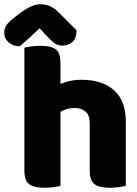

<svg xmlns="http://www.w3.org/2000/svg" viewBox="-39 -877 644 905"><path d="M554 -205H384V-294Q384 -335 363.5 -351.5Q343 -368 313 -368Q283 -368 260 -357Q237 -346 220 -333V-470Q243 -482 275 -491.5Q307 -501 345 -501Q443 -501 498.5 -451.5Q554 -402 554 -304ZM76 -264H246V-1Q235 2 214.5 5Q194 8 170 8Q121 8 98.5 -9Q76 -26 76 -72ZM384 -264H554V-1Q543 2 522.5 5Q502 8 478 8Q429 8 406.5 -9Q384 -26 384 -72ZM246 -175H76V-652Q87 -655 107.5 -658Q128 -661 152 -661Q202 -661 224 -644.5Q246 -628 246 -581ZM148 -744Q124 -722 100 -699.5Q76 -677 54 -659Q23 -659 2 -677Q-19 -695 -19 -722Q-19 -743 -9 -758Q1 -773 28 -794L57 -816Q112 -857 150 -857Q176 -857 197.5 -847.5Q219 -838 241 -815L322 -734Q322 -698 303.5 -680Q285 -662 253 -662Q233 -662 216 -675Q199 -688 175 -714Z"/></svg>

Font: Baloo Tamma 2 ExtraBold
Style: Regular
Weight: 800
Designer: Divya Kowshik, Shuchita Grover and Ek Type
Foundry: Ek Type
Version: Version 1.700